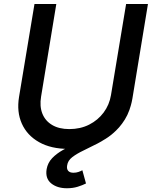

<svg xmlns="http://www.w3.org/2000/svg" viewBox="-20 -748 780 979"><path d="M329.1 11.2Q240.2 11.2 179.2 -23.2Q118.2 -57.6 91.3 -117.7Q64.5 -177.7 77.1 -253.9L155.8 -727.5H267.1L189.5 -255.4Q181.2 -206.1 196 -168.7Q210.9 -131.3 246.1 -110.6Q281.2 -89.8 333.5 -89.8Q389.6 -89.8 434.6 -112.5Q479.5 -135.3 508.5 -174.3Q537.6 -213.4 545.9 -263.2L623 -727.5H734.4L655.3 -246.6Q642.6 -169.9 597.7 -111.8Q552.7 -53.7 483.9 -21.2Q415 11.2 329.1 11.2ZM321.3 211.9Q271.5 211.9 240.7 186.8Q210 161.6 217.8 114.3Q223.6 82 245.8 58.6Q268.1 35.2 301.3 16.6Q334.5 -2 373.5 -19.3Q412.6 -36.6 451.9 -56.6Q491.2 -76.7 525.6 -102.5Q560.1 -128.4 584.5 -164.3Q608.9 -200.2 617.2 -250L655.3 -246.6Q644 -182.6 616.7 -138.7Q589.4 -94.7 553 -65.7Q516.6 -36.6 478 -16.6Q439.5 3.4 405.5 19.5Q371.6 35.6 348.6 53.2Q325.7 70.8 322.3 95.7Q319.3 113.3 327.6 123Q335.9 132.8 354.5 132.8Q368.2 132.8 379.6 128.9Q391.1 125 399.9 120.1L418.5 187.5Q401.4 196.3 376.5 204.1Q351.6 211.9 321.3 211.9Z"/></svg>

Font: Inter Medium
Style: Italic
Weight: 500
Italic angle: -9.3988°
Designer: Rasmus Andersson
Foundry: rsms
Version: Version 4.001;git-66647c0bb